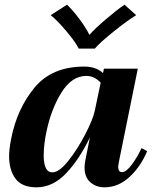

<svg xmlns="http://www.w3.org/2000/svg" viewBox="-20 -792 650 822"><path d="M197 -727 267 -772Q293 -747 321.5 -708.5Q350 -670 362 -644H364Q387 -670 432 -708.5Q477 -747 513 -772L563 -727Q525 -704 466.5 -657Q408 -610 386 -584H317Q304 -611 264.5 -658Q225 -705 197 -727ZM19 -123Q19 -154 28 -199Q53 -326 127.5 -416.5Q202 -507 341 -507Q391 -507 421 -479L425 -498H570L490 -104Q486 -84 486 -77Q486 -55 503 -55Q520 -55 544 -87Q568 -119 586 -158L610 -145Q582 -78 534 -34Q486 10 427 10Q392 10 367 -11.5Q342 -33 342 -75Q342 -88 345 -104L365 -204Q320 -110 263 -50Q206 10 136 10Q74 10 46.5 -27Q19 -64 19 -123ZM386 -319 411 -438Q384 -467 350 -467Q287 -467 242.5 -395Q198 -323 178 -224Q175 -211 171 -182.5Q167 -154 167 -128Q167 -54 204 -54Q233 -54 272.5 -103.5Q312 -153 345.5 -218Q379 -283 386 -319Z"/></svg>

Font: Trirong
Style: Bold Italic
Weight: 700
Italic angle: -12°
Designer: Katatrad Team
Foundry: CadsonDemak
Version: Version 1.001